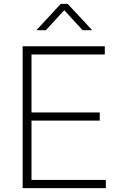

<svg xmlns="http://www.w3.org/2000/svg" viewBox="-20 -965 622 985"><path d="M96.2 0V-727.5H517.6V-685.5H141.6V-388.2H491.7V-346.2H141.6V-42H522.9V0ZM215.3 -810.1H168.9V-812.5L292 -945.3H327.1L450.7 -812.5V-810.1H403.8L309.6 -912.6Z"/></svg>

Font: Inter 20pt ExtraLight
Style: Regular
Weight: 250
Version: Version 4.001;git-66647c0bb